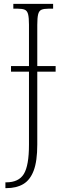

<svg xmlns="http://www.w3.org/2000/svg" viewBox="-20 -734 329 994"><path d="M8 240V210H12Q77 210 103.5 166.5Q130 123 130 15V-363H37V-392H130V-606Q130 -642 125.5 -660Q121 -678 108.5 -683.5Q96 -689 73 -689H49V-714H255V-689H230Q207 -689 194.5 -683.5Q182 -678 177.5 -660Q173 -642 173 -605V-392H268V-363H173V14Q173 100 154.5 149Q136 198 100.5 219Q65 240 13 240Z"/></svg>

Font: Noto Serif Condensed ExtraLight
Style: Regular
Weight: 200
Width: 3
Designer: Monotype Design Team
Foundry: Monotype Imaging Inc.
Version: Version 2.013; ttfautohint (v1.8.4.7-5d5b)